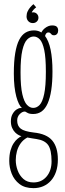

<svg xmlns="http://www.w3.org/2000/svg" viewBox="-20 -676 322 944"><path d="M144.5 249Q102 249 75.8 228.8Q49.5 208.5 37.5 177.8Q25.5 147 25.5 115.5Q25.5 85.5 31.5 64.2Q37.5 43 46.8 28.8Q56 14.5 66.5 6Q77 -2.5 85.5 -6.5Q80.5 -7.5 72 -11.8Q63.5 -16 54.8 -24.5Q46 -33 39.8 -46.8Q33.5 -60.5 33.5 -80Q33.5 -101 41.8 -115.5Q50 -130 61.2 -137.5Q72.5 -145 81.5 -145Q83 -145 85.2 -145Q87.5 -145 88 -144.5Q80.5 -151 73.2 -165.2Q66 -179.5 60.2 -201Q54.5 -222.5 51.2 -251Q48 -279.5 48 -314.5Q48 -374 54.8 -414.5Q61.5 -455 74.2 -479.8Q87 -504.5 105.2 -515.5Q123.5 -526.5 146.5 -526.5Q179.5 -526.5 199.5 -501.8Q219.5 -477 228.8 -432Q238 -387 238 -325.5Q238 -272.5 232 -233Q226 -193.5 214.2 -167.2Q202.5 -141 184.8 -128.2Q167 -115.5 143.5 -115.5Q125 -115.5 115.8 -120.8Q106.5 -126 105.5 -126.5Q105 -127 104 -127.2Q103 -127.5 101 -127.5Q89.5 -127.5 77 -115Q64.5 -102.5 64.5 -83.5Q64.5 -57 81.8 -43.5Q99 -30 145.5 -24.5Q209.5 -18 237 15Q264.5 48 264.5 108Q264.5 142 255.5 168.2Q246.5 194.5 230.2 212.5Q214 230.5 192.2 239.8Q170.5 249 144.5 249ZM144.5 221Q184.5 221 209 192Q233.5 163 233.5 117.5Q233.5 61 216.8 37.2Q200 13.5 159 7.5Q148.5 6 139.5 4.5Q130.5 3 124 1.8Q117.5 0.5 114.5 0Q93.5 11.5 81 29.5Q68.5 47.5 63 68.5Q57.5 89.5 57.5 111Q57.5 136.5 66.8 161.8Q76 187 95.2 204Q114.5 221 144.5 221ZM143.5 -145.5Q161 -145.5 175 -160.2Q189 -175 197.2 -213.8Q205.5 -252.5 205.5 -323.5Q205.5 -393 197.5 -430.2Q189.5 -467.5 176 -482Q162.5 -496.5 145.5 -496.5Q128.5 -496.5 113.8 -482Q99 -467.5 90 -429.2Q81 -391 81 -320Q81 -250.5 89.8 -212.8Q98.5 -175 112.8 -160.2Q127 -145.5 143.5 -145.5ZM178 -498Q181.5 -522 199.5 -536.5Q217.5 -551 236 -551Q252.5 -551 259.2 -544.5Q266 -538 266 -525.5Q266 -516 260.5 -509.2Q255 -502.5 245 -502.5Q238 -502.5 234.2 -506Q230.5 -509.5 227.5 -513Q224.5 -516.5 218 -516.5Q211 -516.5 206.2 -510.2Q201.5 -504 201.5 -495.5ZM144.5 -655.5 158 -640Q153 -637 144.8 -628Q136.5 -619 136.5 -613.5Q137.5 -615.5 142.5 -615.5Q154 -615.5 161.5 -607.8Q169 -600 169 -589Q169 -577.5 161 -570Q153 -562.5 141.5 -562.5Q128 -562.5 119.2 -571.8Q110.5 -581 110.5 -595.5Q110.5 -609 116 -620.5Q121.5 -632 129.5 -641Q137.5 -650 144.5 -655.5Z"/></svg>

Font: Imbue Thin
Style: Regular
Weight: 100
Designer: Tyler Finck
Foundry: Etcetera Type Company
Version: Version 1.102